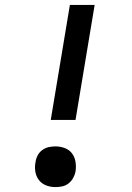

<svg xmlns="http://www.w3.org/2000/svg" viewBox="-20 -755 540 783"><path d="M288 -266H187L265 -735H366ZM206 8Q186 8 168 1Q150 -6 138.5 -21Q127 -36 124 -55.5Q121 -75 125 -95Q127 -109 134 -122Q141 -135 153 -143.5Q165 -152 178.5 -155Q192 -158 206 -158Q226 -158 244.5 -151Q263 -144 274 -129Q285 -114 288 -94.5Q291 -75 288 -55Q285 -41 278 -28.5Q271 -16 259.5 -7Q248 2 234 5Q220 8 206 8Z"/></svg>

Font: Iosevka Slab Semibold
Style: Italic
Weight: 600
Italic angle: -9°
Monospace: yes
Designer: Belleve Invis
Foundry: Belleve Invis
Version: Version 11.1.1; ttfautohint (v1.8.3)